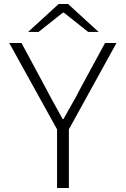

<svg xmlns="http://www.w3.org/2000/svg" viewBox="-20 -936 626 956"><path d="M264 -292 26 -722H87L207 -499Q224 -467 227 -461L292 -343H296L324 -393Q366 -465 382 -499L503 -722H560L323 -292V0H264ZM272 -916H319L471 -777H419L298 -873H293L172 -777H120Z"/></svg>

Font: Nebula Sans Light
Style: Regular
Weight: 300
Designer: Paul D. Hunt for Adobe (as Source Sans)
Foundry: Nebula Entertainment & Broadcasting LLC
Version: Version 1.010